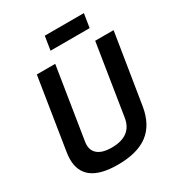

<svg xmlns="http://www.w3.org/2000/svg" viewBox="-206 -1007 1061 1148"><g transform="rotate(-30 325.0 -433.5)"><path d="M271 10Q38 10 38 -161Q38 -173 39 -184Q40 -195 43 -214L120 -700H247L169 -209Q160 -155 191.5 -126Q223 -97 290 -97Q428 -97 446 -214L523 -700H650L573 -219Q554 -102 480 -46Q406 10 271 10ZM262 -782 277 -877H547L532 -782Z"/></g></svg>

Font: Georama SemiBold
Style: Italic
Weight: 600
Italic angle: -9°
Designer: Jean-Baptiste Levee
Foundry: Production Type
Version: Version 1.000